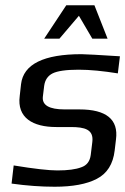

<svg xmlns="http://www.w3.org/2000/svg" viewBox="-20 -700 476 730"><path d="M194 -217H249C302 -217 337 -208 331 -160L325 -111C322 -87 310 -71 289 -64C268 -56 238 -52 198 -52C166 -52 111 -58 32 -71L24 -2C81 6 136 10 188 10C256 10 310 0 348 -20C387 -40 410 -76 416 -128L421 -170C431 -246 384 -284 282 -284H226C167 -284 139 -300 143 -333L148 -374C151 -396 162 -412 180 -421C198 -430 231 -435 279 -435C322 -435 372 -430 428 -421L436 -486C355 -491 306 -494 290 -494C146 -494 69 -456 60 -380L55 -335C44 -252 105 -217 194 -217ZM148 -553H206L280 -640L331 -553H389L339 -680H232Z"/></svg>

Font: Gamestation Display
Style: Italic
Weight: 400
Designer: Jonas Hecksher
Foundry: Jonas Hecksher, Playtypeª, e-types AS
Version: Version 1.003